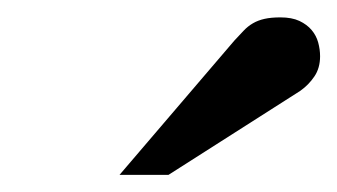

<svg xmlns="http://www.w3.org/2000/svg" viewBox="-20 -753 390 222"><path d="M350.1 -688Q350.1 -674.3 343.5 -664.6Q336.9 -654.8 327.1 -647.9L174.8 -550.8H118.2L251 -706.1Q256.8 -712.4 261.7 -717.5Q266.6 -722.7 272.5 -726.1Q278.3 -729.5 285.9 -731.2Q293.5 -732.9 304.2 -732.9Q317.4 -732.9 326.2 -728.8Q335 -724.6 340.3 -718.3Q345.7 -711.9 347.9 -703.9Q350.1 -695.8 350.1 -688Z"/></svg>

Font: BabelStone Ogham Pictish
Style: Bold
Weight: 700
Designer: Andrew West
Foundry: BabelStone
Version: Version 1.02 March 14, 2022